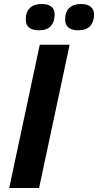

<svg xmlns="http://www.w3.org/2000/svg" viewBox="-20 -937 489 957"><path d="M25.9 0 178.2 -713.9H327.1L174.8 0ZM108.4 -839.8Q108.4 -877.9 129.2 -897.5Q149.9 -917 187.5 -917Q252.4 -917 252.4 -864.3Q252.4 -828.6 233.4 -807.4Q214.4 -786.1 174.3 -786.1Q108.4 -786.1 108.4 -839.8ZM304.7 -839.8Q304.7 -877.9 325.2 -897.5Q345.7 -917 383.8 -917Q415.5 -917 432.1 -903.3Q448.7 -889.6 448.7 -864.3Q448.7 -828.6 429.4 -807.4Q410.2 -786.1 370.6 -786.1Q304.7 -786.1 304.7 -839.8Z"/></svg>

Font: TypoPRO Open Sans
Style: Bold Italic
Weight: 700
Italic angle: -12°
Foundry: Ascender Corporation
Version: Version 1.10